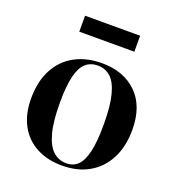

<svg xmlns="http://www.w3.org/2000/svg" viewBox="-133 -829 873 950"><g transform="rotate(20 303.5 -354.0)"><path d="M298 14Q221 14 163 -17Q105 -48 73.5 -106.5Q42 -165 42 -246Q42 -336 75.5 -399.5Q109 -463 170 -496.5Q231 -530 314 -530Q428 -530 497 -462.5Q566 -395 566 -271Q566 -183 533 -119Q500 -55 440 -20.5Q380 14 298 14ZM315 -4Q351 -4 375 -27Q399 -50 411.5 -103.5Q424 -157 424 -248Q424 -346 408.5 -404Q393 -462 365 -487Q337 -512 297 -512Q260 -512 234.5 -490Q209 -468 196 -416Q183 -364 183 -276Q183 -176 199.5 -116Q216 -56 245.5 -30Q275 -4 315 -4ZM153 -638V-722H443V-638Z"/></g></svg>

Font: Literata 72pt SemiBold
Style: Regular
Weight: 600
Designer: Latin by Veronika Burian and Jose Scaglione. Greek by Irene Vlachou. Cyrillic by Vera Evstafieva.
Foundry: TypeTogether
Version: Version 3.002